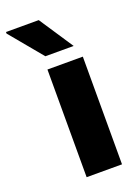

<svg xmlns="http://www.w3.org/2000/svg" viewBox="-195 -766 592 816"><g transform="rotate(-20 101.0 -357.5)"><path d="M211 -9H51V-496H211ZM-60 -699V-706H88L190 -552H62Z"/></g></svg>

Font: Bakbak One
Style: Regular
Weight: 400
Designer: Saumya Kishore and Sanchit Sawaria
Foundry: A Good Feeling
Version: Version 1.003; ttfautohint (v1.8.3)